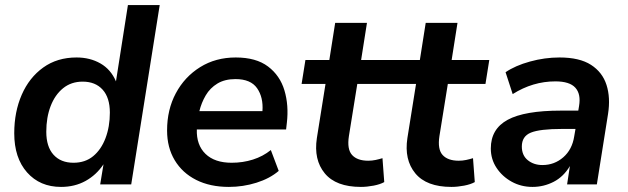

<svg xmlns="http://www.w3.org/2000/svg" viewBox="-20 -725 2468 755"><path d="M220 10Q137 10 86.5 -47Q36 -104 36 -201Q36 -285 65.5 -352.5Q95 -420 150 -459.5Q205 -499 281 -499Q334 -499 375 -475.5Q416 -452 436 -405L483 -705H608L496 0H374L387 -79Q359 -37 316.5 -13.5Q274 10 220 10ZM269 -85Q315 -85 346.5 -111Q378 -137 395 -182Q412 -227 412 -282Q412 -341 383.5 -372.5Q355 -404 305 -404Q260 -404 228 -378Q196 -352 179 -307.5Q162 -263 162 -207Q162 -148 190.5 -116.5Q219 -85 269 -85Z M880 10Q806 10 751.5 -17.5Q697 -45 667 -95Q637 -145 637 -212Q637 -294 671.5 -358.5Q706 -423 767 -461Q828 -499 907 -499Q987 -499 1034 -463.5Q1081 -428 1098.5 -369.5Q1116 -311 1108 -242L1105 -216H754Q752 -155 788 -120Q824 -85 891 -85Q935 -85 974.5 -97.5Q1014 -110 1045 -135L1076 -53Q1041 -23 988.5 -6.5Q936 10 880 10ZM906 -414Q864 -414 835 -396.5Q806 -379 789 -350Q772 -321 764 -288H1012Q1016 -342 991 -378Q966 -414 906 -414Z M1399 10Q1301 10 1257 -43.5Q1213 -97 1226 -182L1260 -395H1166L1181 -489H1275L1298 -635H1423L1400 -489H1548L1533 -395H1385L1352 -190Q1344 -138 1364.5 -115.5Q1385 -93 1428 -93Q1443 -93 1457 -96Q1471 -99 1484 -103L1491 -9Q1475 0 1449 5Q1423 10 1399 10Z M1755 10Q1657 10 1613 -43.5Q1569 -97 1582 -182L1616 -395H1522L1537 -489H1631L1654 -635H1779L1756 -489H1904L1889 -395H1741L1708 -190Q1700 -138 1720.5 -115.5Q1741 -93 1784 -93Q1799 -93 1813 -96Q1827 -99 1840 -103L1847 -9Q1831 0 1805 5Q1779 10 1755 10Z M2074 10Q2029 10 1992 -10.5Q1955 -31 1932.5 -65Q1910 -99 1910 -141Q1910 -218 1976.5 -254Q2043 -290 2185 -290H2254L2257 -308Q2265 -355 2242.5 -380Q2220 -405 2164 -405Q2075 -405 1996 -355L1968 -441Q2006 -467 2064 -483Q2122 -499 2180 -499Q2259 -499 2304 -470Q2349 -441 2365 -391Q2381 -341 2371 -277L2327 0H2210L2221 -72Q2196 -30 2157 -10Q2118 10 2074 10ZM2113 -76Q2160 -76 2195 -106.5Q2230 -137 2238 -189L2243 -218H2191Q2103 -218 2067.5 -203.5Q2032 -189 2032 -149Q2032 -114 2055.5 -95Q2079 -76 2113 -76Z"/></svg>

Font: Nunito Sans
Style: Bold Italic
Weight: 700
Italic angle: -9°
Designer: Vernon Adams
Foundry: Vernon Adams
Version: Version 3.006; ttfautohint (v1.8.3)